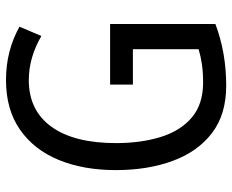

<svg xmlns="http://www.w3.org/2000/svg" viewBox="-87 -743 774 640"><g transform="rotate(-90 300.0 -423.0)"><path d="M338 -443H540V-92Q492 -74 441 -65Q390 -56 334 -56Q239 -56 177 -103Q115 -150 84 -233.5Q53 -317 53 -424Q53 -532 87 -614.5Q121 -697 188 -743.5Q255 -790 353 -790Q403 -790 447.5 -778.5Q492 -767 531 -745L500 -672Q466 -692 429 -703Q392 -714 353 -714Q252 -714 197.5 -638.5Q143 -563 143 -423Q143 -340 163.5 -274Q184 -208 228.5 -170.5Q273 -133 345 -133Q379 -133 406 -137Q433 -141 456 -148V-367H338Z"/></g></svg>

Font: Noto Sans Malayalam UI Condensed
Style: Regular
Weight: 400
Width: 3
Designer: Jelle Bosma - Monotype Design Team
Foundry: Monotype Imaging Inc.
Version: Version 2.104; ttfautohint (v1.8.4.7-5d5b)